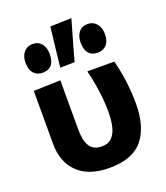

<svg xmlns="http://www.w3.org/2000/svg" viewBox="-146 -887 863 1001"><g transform="rotate(-20 286.0 -387.0)"><path d="M289 13.5Q177 13.5 115.8 -44.5Q54.5 -102.5 54.5 -207V-499L203.5 -503.5V-231Q203.5 -168.5 223.8 -137Q244 -105.5 290.5 -105.5Q326.5 -105.5 346.8 -127Q367 -148.5 375 -184.2Q383 -220 383 -263.5Q383 -320.5 374 -384.2Q365 -448 351.5 -499H501Q515.5 -446 524 -382.8Q532.5 -319.5 532.5 -253.5Q532.5 -128 476 -57.2Q419.5 13.5 289 13.5ZM225.5 -565.5Q231.5 -620.5 237.8 -675.5Q244 -730.5 250.5 -785L368.5 -788.5Q352 -731.5 336.2 -676.2Q320.5 -621 305.5 -567ZM130.5 -572Q101.5 -572 82.8 -592Q64 -612 64 -652Q64 -688 82.8 -709.5Q101.5 -731 131.5 -731Q163.5 -731 181 -708.8Q198.5 -686.5 198.5 -652Q198.5 -572 130.5 -572ZM436.5 -572Q405 -572 387.5 -592Q370 -612 370 -652Q370 -688 387.8 -709.5Q405.5 -731 437.5 -731Q467 -731 485.8 -708.8Q504.5 -686.5 504.5 -652Q504.5 -612 485.8 -592Q467 -572 436.5 -572Z"/></g></svg>

Font: Commissioner
Style: Bold
Weight: 700
Designer: Kostas Bartsokas
Foundry: Kostas Bartsokas
Version: Version 1.000; ttfautohint (v1.8.3)